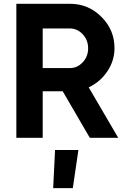

<svg xmlns="http://www.w3.org/2000/svg" viewBox="-20 -720 654 1003"><path d="M443.4 -263.7Q481.4 -198.2 597.7 0Q560.5 0 449.2 0Q414.1 -60.5 307.6 -243.2Q282.2 -243.2 203.1 -243.2Q203.1 -182.6 203.1 0Q168.9 0 65.4 0Q65.4 -174.8 65.4 -700.2Q134.8 -700.2 344.7 -700.2Q442.4 -700.2 509.8 -631.8Q578.1 -564.5 578.1 -467.8Q578.1 -403.3 541 -347.7Q503.9 -292 443.4 -263.7ZM203.1 -571.3Q203.1 -519.5 203.1 -364.3Q238.3 -364.3 344.7 -364.3Q383.8 -364.3 412.1 -394.5Q440.4 -424.8 440.4 -467.8Q440.4 -510.7 412.1 -541Q383.8 -571.3 344.7 -571.3Q297.9 -571.3 203.1 -571.3ZM257.8 262.7Q260.7 212.9 267.6 63.5Q298.8 63.5 389.6 63.5Q382.8 113.3 360.4 262.7Q335 262.7 257.8 262.7Z"/></svg>

Font: LeFont
Style: Regular
Weight: 700
Designer: Leryon MEDIA
Version: Version 1.0